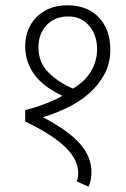

<svg xmlns="http://www.w3.org/2000/svg" viewBox="-20 -658 476 724"><path d="M275 -4Q275 -28 264.5 -51.5Q254 -75 230.5 -99Q207 -123 169 -148Q131 -173 75 -200V-243Q92 -247 111.5 -253Q131 -259 150 -266.5Q169 -274 186 -281.5Q203 -289 215 -297Q187 -310 161.5 -327.5Q136 -345 117 -367.5Q98 -390 86.5 -419Q75 -448 75 -485Q75 -515 85.5 -543Q96 -571 116 -592Q136 -613 165.5 -625.5Q195 -638 234 -638Q309 -638 352.5 -592.5Q396 -547 396 -470Q396 -420 374.5 -379.5Q353 -339 318 -307.5Q283 -276 237 -253.5Q191 -231 142 -216Q193 -189 228 -163.5Q263 -138 284.5 -112.5Q306 -87 315.5 -61Q325 -35 325 -7Q325 5 322 20.5Q319 36 314 46L269 26Q272 20 273.5 11.5Q275 3 275 -4ZM125 -480Q125 -423 162 -385.5Q199 -348 255 -324Q271 -333 287.5 -347Q304 -361 317 -379.5Q330 -398 338 -421.5Q346 -445 346 -473Q346 -526 316 -561Q286 -596 238 -596Q187 -596 156 -563.5Q125 -531 125 -480Z"/></svg>

Font: Mukta ExtraLight
Style: Regular
Weight: 275
Designer: Girish Dalvi and Yashodeep Gholap
Foundry: Ek Type
Version: Version 2.538;PS 1.002;hotconv 16.6.51;makeotf.lib2.5.65220;